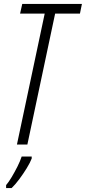

<svg xmlns="http://www.w3.org/2000/svg" viewBox="-20 -734 436 975"><path d="M66 0 207 -665H82L93 -714H396L386 -665H260L119 0ZM11 206Q24 191 39.5 165Q55 139 69 111Q83 83 90 61H141V71Q133 92 115.5 120.5Q98 149 77.5 176.5Q57 204 39 221H11Z"/></svg>

Font: Noto Sans ExtraCondensed Light
Style: Italic
Weight: 300
Width: 2
Italic angle: -12°
Designer: Monotype Design Team
Foundry: Monotype Imaging Inc.
Version: Version 2.013; ttfautohint (v1.8.4.7-5d5b)